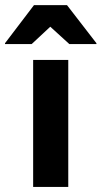

<svg xmlns="http://www.w3.org/2000/svg" viewBox="-73 -736 400 756"><path d="M57.5 0V-500H195.8V0ZM-53.3 -562.5V-565.8L60.8 -715.8H190.8L306.7 -565.8V-562.5H200L125 -630.8L51.7 -562.5Z"/></svg>

Font: Funnel Display Light
Style: Bold
Weight: 700
Version: Version 1.000